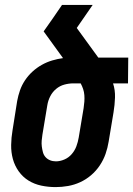

<svg xmlns="http://www.w3.org/2000/svg" viewBox="-20 -755 543 783"><path d="M207 8Q177 8 148.5 2Q120 -4 96.5 -18.5Q73 -33 56.5 -56Q40 -79 32.5 -106.5Q25 -134 25.5 -164Q26 -194 31 -223L50 -343Q54 -365 61.5 -386.5Q69 -408 82 -427.5Q95 -447 112.5 -463Q130 -479 150.5 -490.5Q171 -502 193 -508.5Q215 -515 237 -518L158 -627Q177 -654 196 -681Q215 -708 233 -735H358L293 -641L381 -520H503L502 -415H441Q450 -388 449 -357.5Q448 -327 443 -297L423 -177Q419 -152 410.5 -127.5Q402 -103 387 -80.5Q372 -58 351.5 -40.5Q331 -23 307 -12Q283 -1 257.5 3.5Q232 8 207 8ZM208 -97Q225 -97 242.5 -104.5Q260 -112 272.5 -126.5Q285 -141 291.5 -158.5Q298 -176 301 -194L321 -314Q323 -327 324 -340.5Q325 -354 324 -367Q323 -380 319 -392Q315 -404 309 -415H279Q261 -415 242.5 -410Q224 -405 209 -392.5Q194 -380 185 -362.5Q176 -345 173 -326L153 -206Q151 -194 150 -181.5Q149 -169 150.5 -157.5Q152 -146 155 -134.5Q158 -123 165.5 -114.5Q173 -106 184 -101.5Q195 -97 208 -97Z"/></svg>

Font: Iosevka Term Curly Extrabold
Style: Italic
Weight: 800
Italic angle: -9°
Designer: Belleve Invis
Foundry: Belleve Invis
Version: Version 32.3.0